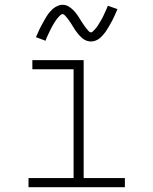

<svg xmlns="http://www.w3.org/2000/svg" viewBox="-20 -781 640 801"><path d="M99 0V-38H287V-492H115V-530H329V-38H501V0ZM359 -608Q352 -608 345 -610Q338 -612 332 -615.5Q326 -619 320.5 -624Q315 -629 310.5 -634Q306 -639 301.5 -645Q297 -651 293 -656.5Q289 -662 285.5 -668.5Q282 -675 277.5 -681.5Q273 -688 269 -694Q265 -700 261 -705Q257 -710 251.5 -716Q246 -722 241 -722Q237 -722 234 -719.5Q231 -717 228.5 -714.5Q226 -712 222 -707.5Q218 -703 216.5 -701Q215 -699 213.5 -696.5Q212 -694 210 -691.5Q208 -689 206.5 -686Q205 -683 203 -680Q201 -677 199 -673.5Q197 -670 195 -666Q193 -662 191 -658Q189 -654 187 -650Q185 -646 183 -641.5Q181 -637 178.5 -632Q176 -627 174 -622Q172 -617 170 -611L130 -626Q134 -635 138 -644Q142 -653 145.5 -660.5Q149 -668 153 -675Q157 -682 160.5 -688.5Q164 -695 167.5 -701Q171 -707 174 -712Q177 -717 180.5 -722Q184 -727 189.5 -733Q195 -739 200 -743.5Q205 -748 212 -752Q219 -756 226 -758.5Q233 -761 241 -761Q248 -761 255 -759Q262 -757 268 -753Q274 -749 279.5 -744.5Q285 -740 289.5 -735Q294 -730 298.5 -724Q303 -718 307 -712Q311 -706 314.5 -700Q318 -694 322.5 -687.5Q327 -681 331 -675Q335 -669 339 -664Q343 -659 348.5 -652.5Q354 -646 359 -646Q363 -646 366 -648.5Q369 -651 371.5 -654Q374 -657 378 -661Q382 -665 383.5 -667.5Q385 -670 386.5 -672Q388 -674 390 -677Q392 -680 393.5 -683Q395 -686 397 -689Q399 -692 401 -695.5Q403 -699 405 -702.5Q407 -706 409 -710Q411 -714 413 -718.5Q415 -723 417 -727.5Q419 -732 421.5 -737Q424 -742 426 -747Q428 -752 430 -757L470 -743Q466 -733 462 -724.5Q458 -716 454.5 -708Q451 -700 447 -693Q443 -686 439.5 -679.5Q436 -673 432.5 -667.5Q429 -662 426 -657Q423 -652 419.5 -647Q416 -642 410.5 -636Q405 -630 400 -625Q395 -620 388 -616Q381 -612 374 -610Q367 -608 359 -608Z"/></svg>

Font: Iosevka Slab XLtEx
Style: Regular
Weight: 200
Width: 7
Monospace: yes
Designer: Belleve Invis
Foundry: Belleve Invis
Version: Version 11.1.0; ttfautohint (v1.8.3)